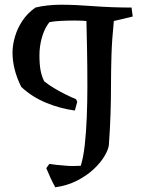

<svg xmlns="http://www.w3.org/2000/svg" viewBox="-20 -675 633 813"><path d="M214 118Q203 98 193.5 77.5Q184 57 176 37L189 19Q201 21 218 23Q235 25 252 26Q270 28 288 28Q306 28 322 27Q333 -8 339 -62Q345 -116 347.5 -180.5Q350 -245 350 -310Q350 -394 348.5 -469.5Q347 -545 346 -586Q327 -588 296.5 -588Q266 -588 236 -586.5Q206 -585 189 -581Q168 -554 157.5 -516.5Q147 -479 147 -442Q147 -401 152 -376Q157 -351 167 -331Q185 -316 209.5 -301.5Q234 -287 259 -274.5Q284 -262 302 -255L307 -244L297 -207Q236 -215 176 -239.5Q116 -264 70 -307Q33 -381 33 -453Q33 -484 43.5 -520Q54 -556 75.5 -588Q97 -620 130 -643Q154 -649 182 -652Q210 -655 237 -655Q299 -655 375 -649Q415 -646 456 -644.5Q497 -643 537 -643L542 -605L462 -586Q454 -507 452 -441.5Q450 -376 450 -313Q450 -254 448 -192Q446 -130 441 -61Q439 -42 422.5 -14Q406 14 376.5 41.5Q347 69 306 90Q265 111 214 118Z"/></svg>

Font: Labrada Medium
Style: Regular
Weight: 500
Designer: Mercedes Jáuregui
Foundry: Omnibus-Type Team
Version: Version 1.000; ttfautohint (v1.8.4.7-5d5b)